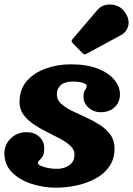

<svg xmlns="http://www.w3.org/2000/svg" viewBox="-59 -831 603 870"><path d="M278.5 -130.5Q278.5 -152.5 260.5 -169.8Q242.5 -187 214.2 -202Q186 -217 154.2 -232.8Q122.5 -248.5 94 -267.5Q65.5 -286.5 47.5 -311Q29.5 -335.5 29.5 -368.5Q29.5 -427 63.2 -464.8Q97 -502.5 150 -521Q203 -539.5 261.5 -539.5Q335 -539.5 384.8 -519.8Q434.5 -500 459.5 -469Q484.5 -438 484.5 -403.5Q484.5 -368 460.5 -345.2Q436.5 -322.5 396 -322.5Q366 -322.5 342.8 -342.8Q319.5 -363 319.5 -392.5Q319.5 -415.5 326.5 -423.5Q333.5 -431.5 333.5 -442.5Q333.5 -451 314.5 -456.2Q295.5 -461.5 274 -461.5Q234.5 -461.5 216.5 -445.5Q198.5 -429.5 198.5 -403.5Q198.5 -379 217.5 -361.5Q236.5 -344 266.2 -329.2Q296 -314.5 329.5 -299.5Q363 -284.5 392.8 -265.5Q422.5 -246.5 441.2 -220.8Q460 -195 460 -158.5Q460 -111 436.8 -77.2Q413.5 -43.5 374.5 -22.2Q335.5 -1 288.5 9.2Q241.5 19.5 194.5 19.5Q137.5 19.5 83.8 2Q30 -15.5 -4.5 -50Q-39 -84.5 -39 -135.5Q-39 -176 -10.2 -204Q18.5 -232 61.5 -232Q96.5 -232 119 -211.5Q141.5 -191 141.5 -159Q141.5 -134.5 134.2 -122.5Q127 -110.5 119.8 -104.8Q112.5 -99 112.5 -92.5Q112.5 -83 139.8 -74.5Q167 -66 201 -66Q230.5 -66 254.5 -82Q278.5 -98 278.5 -130.5ZM503 -781Q528 -749 522.8 -717.8Q517.5 -686.5 486 -670L332 -587Q323 -581.5 315.5 -589.5L269.5 -636.5Q261.5 -645.5 270 -654L382 -785.5Q397.5 -804 420.8 -808.8Q444 -813.5 466.5 -806.2Q489 -799 503 -781Z"/></svg>

Font: Besley* Heavy
Style: Italic
Weight: 800
Italic angle: -13°
Designer: Owen Earl
Foundry: indestructible type*
Version: Version 3.000; ttfautohint (v1.8.3)